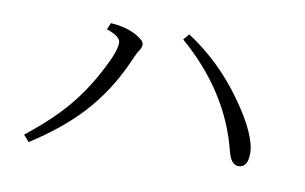

<svg xmlns="http://www.w3.org/2000/svg" viewBox="-58 -707 1116 703"><g transform="rotate(10 500.0 -356.0)"><path d="M62 -134.8Q155.3 -208 212.4 -276.4Q268.6 -343.3 313 -431.2Q346.2 -495.6 346.2 -525.9Q346.2 -549.8 293.9 -566.9L304.2 -591.8Q362.3 -588.4 402.8 -565.4Q432.1 -548.3 432.1 -535.2Q432.1 -523.4 426.3 -515.1Q417.5 -503.9 406.2 -477.1Q353.5 -352.5 266.6 -259.3Q192.4 -180.2 83 -110.8ZM594.2 -601.1Q716.8 -521 803.2 -398.9Q889.2 -278.8 889.2 -210Q889.2 -157.2 854 -157.2Q827.1 -157.2 814.9 -205.1Q761.7 -418 575.2 -579.1Z"/></g></svg>

Font: I.Ming
Style: Regular
Weight: 400
Designer: Ichiten Fonts Project
Version: Version 6.11; Dec 27, 2019